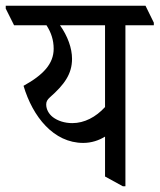

<svg xmlns="http://www.w3.org/2000/svg" viewBox="-56 -643 556 669"><path d="M234 -145C263 -145 289 -154 310 -167V-28L372 6H381V-555H480V-564L451 -623H-36V-613L-7 -555H106C122 -530 131 -504 131 -473C131 -421 95 -382 26 -344C58 -236 131 -145 234 -145ZM128 -235C114 -246 105 -262 105 -279C105 -289 109 -296 118 -304C168 -348 195 -385 195 -438C195 -475 180 -517 153 -555H310V-270C278 -235 238 -214 196 -214C169 -214 145 -222 128 -235Z"/></svg>

Font: Noto Serif Devanagari ExtraCondensed
Style: Regular
Weight: 400
Width: 2
Designer: Universal Thirst, Indian Type Foundry and the Monotype Design Team
Foundry: Monotype Imaging Inc.
Version: Version 2.004